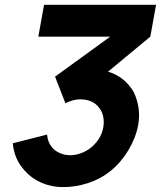

<svg xmlns="http://www.w3.org/2000/svg" viewBox="-20 -770 674 804"><path d="M558.5 -246Q548.5 -192.5 518 -141.5Q486.5 -89.5 444 -55Q401.5 -20.5 349.2 -3.5Q297 13.5 244 13.5Q195.5 13.5 153.5 -4.8Q111.5 -23 82.5 -56.5Q39.5 -103.5 33.5 -170L177 -206.5Q180 -174.5 197 -154Q210.5 -137.5 230.8 -128.8Q251 -120 274 -120Q297 -120 320.2 -128.8Q343.5 -137.5 363.5 -154Q383.5 -171 396 -192.2Q408.5 -213.5 412.5 -236.5Q416.5 -260.5 412 -282.8Q407.5 -305 392.5 -322Q366.5 -354 315.5 -354Q285.5 -354 254 -337.5L210.5 -449L441.5 -616.5H140.5L164.5 -750H633.5L609.5 -616.5L432.5 -470Q503 -448.5 540.5 -383.5Q571.5 -316.5 558.5 -246Z"/></svg>

Font: Russisch Sans ExtraBold
Style: Italic
Weight: 800
Width: 4
Italic angle: -10°
Designer: Michael Sharanda (font) & Cristiano Sobral (main changes)
Foundry: Michael Sharanda
Version: Version 2.00;September 8, 2020;FontCreator 13.0.0.2681 64-bi